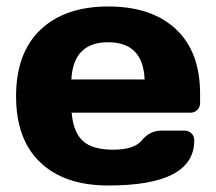

<svg xmlns="http://www.w3.org/2000/svg" viewBox="-20 -565 670 595"><path d="M600.1 -273.9V-246.1Q600.1 -232.9 591.6 -224.4Q583 -215.8 569.8 -215.8H202.1Q207 -155.8 236.6 -128.4Q266.1 -101.1 331.1 -101.1Q396 -101.1 419.9 -130.4Q443.8 -159.7 479 -160.2H551.8Q564.9 -160.2 573.5 -151.6Q582 -143.1 582 -129.9Q582 10.3 314.9 9.8Q180.2 9.8 105 -61.5Q29.8 -132.8 29.8 -266.8Q29.8 -400.9 105.5 -472.9Q181.2 -544.9 315.4 -544.9Q449.7 -544.9 524.9 -474.9Q600.1 -404.8 600.1 -273.9ZM201.2 -318.8H428.2Q423.3 -434.1 315.2 -434.1Q207 -434.1 201.2 -318.8Z"/></svg>

Font: Days One
Style: Regular
Weight: 400
Designer: Alexander Kalachev, Alexey Maslov, Jovanny Lemonad
Foundry: Alexander Kalachev, Alexey Maslov, Jovanny Lemonad
Version: Version 1.002